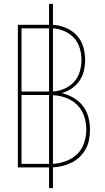

<svg xmlns="http://www.w3.org/2000/svg" viewBox="-20 -863 540 990"><path d="M233 107V0H72V-735H233V-843H253V-735Q287 -733 319.5 -719.5Q352 -706 375.5 -681Q399 -656 409 -622.5Q419 -589 419 -554Q419 -526 412.5 -498Q406 -470 390 -446.5Q374 -423 350 -407Q326 -391 299 -383Q331 -375 359.5 -358.5Q388 -342 407.5 -316.5Q427 -291 435.5 -259.5Q444 -228 444 -195Q444 -170 439.5 -144.5Q435 -119 423 -96.5Q411 -74 392.5 -55.5Q374 -37 351 -25.5Q328 -14 303 -7.5Q278 -1 253 0V107ZM91 -391H233V-717H91ZM253 -391Q283 -393 312 -405.5Q341 -418 361.5 -440.5Q382 -463 391 -493Q400 -523 400 -554Q400 -585 391 -615Q382 -645 361.5 -667.5Q341 -690 312 -702.5Q283 -715 253 -717ZM91 -18H233V-373H91ZM253 -18Q287 -20 320.5 -32.5Q354 -45 378.5 -69Q403 -93 414 -127Q425 -161 425 -195Q425 -230 414 -263.5Q403 -297 378.5 -321.5Q354 -346 320.5 -358.5Q287 -371 253 -372Z"/></svg>

Font: Iosevka SS18 Thin
Style: Regular
Weight: 100
Monospace: yes
Designer: Belleve Invis
Foundry: Belleve Invis
Version: Version 25.1.1; ttfautohint (v1.8.4)